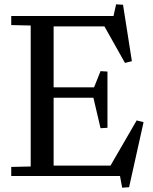

<svg xmlns="http://www.w3.org/2000/svg" viewBox="-20 -814 706 888"><path d="M32 -42 122 -44V-696L32 -698V-740H505L517 -794L549 -792L590 -531L558 -523L463 -692H228V-410H415L445 -485L477 -483V-223L445 -221L412 -362H228V-48H491L612 -257L644 -249L577 52L545 54L535 0H32Z"/></svg>

Font: Minipax
Style: Regular
Weight: 400
Designer: Raphaël Ronot, Igor Stepanchenko (Cyrillic)
Foundry: steppetype
Version: Version 1.002